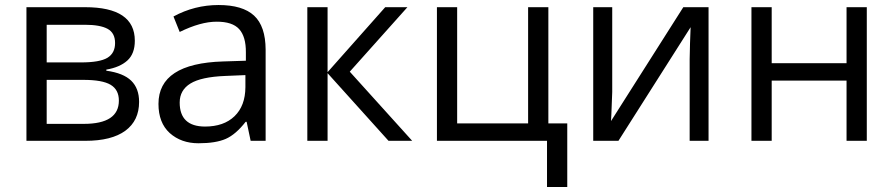

<svg xmlns="http://www.w3.org/2000/svg" viewBox="-20 -564 3578 769"><path d="M319.8 -464.8H167V-314H304.2Q379.4 -314 410.2 -332.5Q440.9 -351.1 440.9 -391.6Q440.9 -432.1 410.9 -448.5Q380.9 -464.8 319.8 -464.8ZM456.1 -161.1Q456.1 -204.6 423.1 -224.4Q390.1 -244.1 314 -244.1H167V-67.9H315.9Q456.1 -67.9 456.1 -161.1ZM520 -400.9Q520 -348.6 490 -321.5Q460 -294.4 405.8 -285.2V-280.8Q474.1 -271.5 505.6 -240.7Q537.1 -210 537.1 -155.8Q537.1 -81.1 482.2 -40.5Q427.2 0 321.8 0H85.9V-535.2H320.8Q520 -535.2 520 -400.9Z M800.8 -57.1Q876.5 -57.1 919.4 -98.6Q962.4 -140.1 962.9 -214.8V-263.2L881.8 -259.8Q785.6 -255.9 742.7 -229.5Q699.7 -203.1 699.7 -153.3Q699.7 -57.6 800.8 -57.1ZM1043.9 -365.2V0H983.9L967.8 -76.2H963.9Q924.3 -25.4 884.3 -7.8Q844.2 9.8 774.9 9.8Q705.6 9.8 659.7 -31.2Q614.7 -72.3 614.7 -147.9Q614.7 -310.1 874 -317.9L964.8 -320.8V-354Q965.3 -417 938 -447.3Q910.6 -477.5 847.2 -477.1Q783.7 -477.1 699.7 -436L674.8 -498Q759.3 -543.9 855.5 -543.9Q951.7 -543.9 997.6 -501.5Q1043.5 -459 1043.9 -365.2Z M1292 0H1210.9V-535.2H1292V-274.9L1522.9 -535.2H1611.8L1380.9 -276.9L1630.9 0H1536.1L1292 -271Z M2252 185.1H2170.9V0H1730V-535.2H1811V-69.8H2095.2V-535.2H2176.3V-69.8H2252Z M2432.1 -535.2V-195.8L2428.7 -106.9L2427.2 -79.1L2716.8 -535.2H2817.9V0H2742.2V-327.1L2743.7 -391.6L2746.1 -455.1L2457 0H2356V-535.2Z M3070.8 -535.2V-311H3370.6V-535.2H3451.7V0H3370.6V-241.2H3070.8V0H2989.7V-535.2Z"/></svg>

Font: OpenSans
Style: Regular
Weight: 400
Foundry: Ascender Corporation
Version: Version 1.10